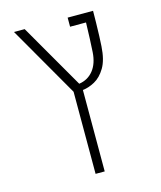

<svg xmlns="http://www.w3.org/2000/svg" viewBox="-119 -673 825 984"><g transform="rotate(-15 293.0 -180.5)"><path d="M265.1 224.6V-210.9L49.3 -585.9H106L303.7 -243.2Q350.6 -250 379.4 -285.9Q408.2 -321.8 412.1 -381.8Q414.1 -410.6 415.8 -454.6Q417.5 -498.5 418.5 -537.6H334V-585.9H468.8Q468.8 -560.1 468 -523.9Q467.3 -487.8 466.1 -453.6Q464.8 -419.4 463.4 -398.9Q459 -327.6 434.8 -287.1Q410.6 -246.6 377.4 -228.5Q344.2 -210.4 313.5 -207.5V224.6ZM313.5 -226.1 318.4 -217.8 313.5 -226.6Z"/></g></svg>

Font: Cascadia Code ExtraLight
Style: Regular
Weight: 200
Monospace: yes
Designer: Aaron Bell
Foundry: Saja Typeworks
Version: Version 2407.024; ttfautohint (v1.8.4)